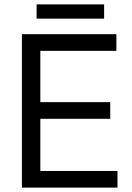

<svg xmlns="http://www.w3.org/2000/svg" viewBox="-20 -856 603 876"><path d="M80 0H516V-76H164V-314H483V-390H164V-624H511V-700H80ZM147 -771H455V-836H147Z"/></svg>

Font: Meta Space
Style: Regular
Weight: 400
Designer: Meta Pool / Florian Karsten
Foundry: Meta Pool / Florian Karsten
Version: Version 2.000;Glyphs 3.1.1 (3137)